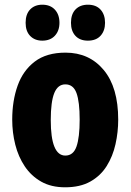

<svg xmlns="http://www.w3.org/2000/svg" viewBox="-20 -787 556 817"><path d="M483 -278Q483 -225 471.5 -173.5Q460 -122 434 -80.5Q408 -39 364.5 -14.5Q321 10 257 10Q198 10 155.5 -14Q113 -38 85.5 -79Q58 -120 45 -171.5Q32 -223 32 -278Q32 -358 55 -422.5Q78 -487 128 -525Q178 -563 259 -563Q360 -563 421.5 -489Q483 -415 483 -278ZM196 -276Q196 -125 258 -125Q292 -125 305.5 -163.5Q319 -202 319 -278Q319 -354 305.5 -391Q292 -428 258 -428Q226 -428 211 -391Q196 -354 196 -276ZM89 -690Q89 -727 108.5 -747Q128 -767 160 -767Q194 -767 213.5 -746Q233 -725 233 -690Q233 -656 213.5 -635Q194 -614 160 -614Q128 -614 108.5 -634Q89 -654 89 -690ZM282 -690Q282 -727 301.5 -747Q321 -767 354 -767Q389 -767 408 -746Q427 -725 427 -690Q427 -656 408 -635Q389 -614 354 -614Q320 -614 301 -634.5Q282 -655 282 -690Z"/></svg>

Font: Noto Sans Thai Looped ExtraCondensed Black
Style: Regular
Weight: 900
Width: 2
Designer: Sasikarn Vongin, Ben Mitchell
Foundry: The Fontpad Ltd
Version: Version 1.001; ttfautohint (v1.8.4.7-5d5b)